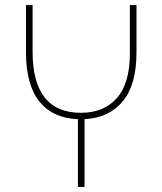

<svg xmlns="http://www.w3.org/2000/svg" viewBox="-20 -734 637 754"><path d="M286 -266Q187 -270 134.5 -335.5Q82 -401 82 -530V-714H108V-531Q108 -291 298 -291Q388 -291 439 -349Q490 -407 490 -524V-714H516V-528Q516 -401 462 -336Q408 -271 312 -266V0H286Z"/></svg>

Font: Noto Sans Georgian Thin Narrow
Style: Regular
Weight: 250
Width: 4
Designer: Monotype Design team
Foundry: Monotype Imaging Inc.
Version: Version 1.000